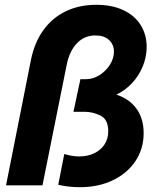

<svg xmlns="http://www.w3.org/2000/svg" viewBox="-20 -780 666 808"><path d="M225.1 -2.4 250.5 -131.8Q285.6 -121.6 312.5 -121.6Q349.1 -121.6 377.2 -135.3Q405.3 -148.9 420.4 -172.9Q435.5 -196.8 435.5 -227.5Q435.5 -277.8 402.6 -293.7Q369.6 -309.6 335.4 -309.6H289.1L318.4 -446.8H342.8Q371.1 -446.8 398.2 -463.6Q425.3 -480.5 442.4 -507.3Q459.5 -534.2 459.5 -562.5Q459.5 -592.8 438.7 -611.8Q418 -630.9 381.8 -630.9Q335 -630.9 303.5 -597.7Q272 -564.5 260.7 -507.3L158.7 0H5.4L110.4 -528.8Q125 -600.6 161.9 -652.3Q198.7 -704.1 255.6 -731.9Q312.5 -759.8 385.3 -759.8Q451.7 -759.8 499.5 -737.1Q547.4 -714.4 572.3 -674.1Q597.2 -633.8 597.2 -582.5Q597.2 -540.5 580.8 -500.7Q564.5 -460.9 535.4 -429.9Q506.3 -398.9 469.7 -381.8Q523.9 -364.3 554.2 -322.8Q584.5 -281.2 584.5 -219.7Q584.5 -154.3 550.3 -102.5Q516.1 -50.8 455.1 -21.5Q394 7.8 316.9 7.8Q269 7.8 225.1 -2.4Z"/></svg>

Font: Reddit Sans Chocolate ExBold
Style: Italic
Weight: 800
Italic angle: -11.25°
Designer: Stephen Hutchings
Version: Version 1.013